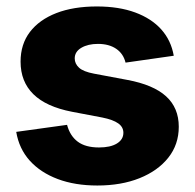

<svg xmlns="http://www.w3.org/2000/svg" viewBox="-20 -570 610 601"><path d="M284.7 10.7Q214.8 10.7 160.9 -9.5Q106.9 -29.8 73.2 -67.1Q39.6 -104.5 30.8 -157.2L189.9 -179.2Q199.2 -144.5 223.4 -126.5Q247.6 -108.4 290 -108.4Q325.7 -108.4 345.9 -120.8Q366.2 -133.3 366.2 -154.3Q366.2 -172.4 350.1 -183.8Q334 -195.3 300.3 -202.1L205.1 -220.2Q124.5 -235.8 84.5 -275.1Q44.4 -314.5 44.4 -377Q44.4 -431.6 73.7 -470Q103 -508.3 156.5 -529.1Q210 -549.8 283.2 -549.8Q352.1 -549.8 403.1 -531Q454.1 -512.2 484.9 -477.8Q515.6 -443.4 523.9 -395.5L373 -374Q366.2 -401.9 343.8 -417.2Q321.3 -432.6 286.6 -432.6Q255.4 -432.6 234.6 -420.4Q213.9 -408.2 213.9 -387.2Q213.9 -370.6 227.3 -358.2Q240.7 -345.7 274.4 -339.4L378.9 -319.8Q460 -304.7 499.8 -268.6Q539.6 -232.4 539.6 -173.3Q539.6 -117.7 506.8 -76.4Q474.1 -35.2 416.7 -12.2Q359.4 10.7 284.7 10.7Z"/></svg>

Font: Inter 16pt ExtraBold
Style: Regular
Weight: 800
Version: Version 4.001;git-66647c0bb